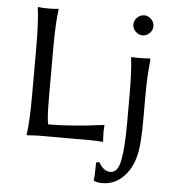

<svg xmlns="http://www.w3.org/2000/svg" viewBox="-58 -707 887 971"><g transform="rotate(5 385.5 -221.0)"><path d="M191 -445V-200Q191 -88 199 -61Q259 -61 329.5 -66.5Q400 -72 440 -78L481 -83L483 -79Q481 -63 481 -44Q481 -28 483 0L481 3Q457 0 421 0H148L96 3L95 0Q105 -68 105 -200V-445Q105 -574 95 -645L97 -648Q115 -645 148 -645Q182 -645 200 -648L201 -645Q191 -579 191 -445ZM599.5 -566.5Q584 -582 584 -602Q584 -622 599.5 -637.5Q615 -653 635 -653Q655 -653 670.5 -637.5Q686 -622 686 -602Q686 -582 670.5 -566.5Q655 -551 635 -551Q615 -551 599.5 -566.5ZM676 -256V-125Q676 -16 666 38Q656 92 632 130Q580 211 497 211Q468 211 454 202L453 199Q457 184 457 110L473 106Q498 151 533 151Q571 151 583.5 86Q596 21 596 -101V-240Q596 -373 587 -434L589 -437Q632 -434 676 -438Q682 -438 683.5 -436.5Q685 -435 685 -428Q676 -344 676 -256Z"/></g></svg>

Font: Libertinus Sans
Style: Regular
Weight: 400
Designer: Philipp H. Poll
Foundry: Khaled Hosny
Version: Version 6.1